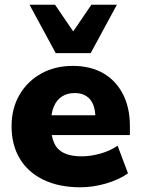

<svg xmlns="http://www.w3.org/2000/svg" viewBox="-20 -782 595 813"><path d="M320 11Q230 11 164.5 -20.5Q99 -52 64 -110Q29 -168 29 -247Q29 -323 62.5 -380.5Q96 -438 154.5 -470.5Q213 -503 288 -503Q363 -503 417 -472Q471 -441 500.5 -383.5Q530 -326 530 -249V-210H178V-294H400L384 -281Q384 -335 361 -361.5Q338 -388 296 -388Q265 -388 242.5 -373.5Q220 -359 208 -331Q196 -303 196 -261V-252Q196 -205 209.5 -176Q223 -147 252 -133.5Q281 -120 325 -120Q363 -120 404.5 -131.5Q446 -143 478 -165L522 -48Q484 -21 429 -5Q374 11 320 11ZM216 -557 105 -762H213L290 -649L367 -762H475L364 -557Z"/></svg>

Font: Nunito Sans 12pt ExtraLight 12pt Black
Style: Regular
Weight: 900
Version: Version 3.101;gftools[0.9.27]